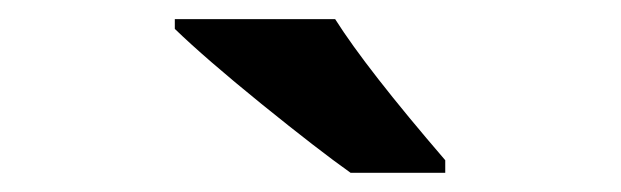

<svg xmlns="http://www.w3.org/2000/svg" viewBox="-20 -786 647 200"><path d="M162.1 -766.1H329.1Q361.8 -714.4 443.8 -619.1V-606H345.2Q311.5 -629.9 252.4 -677.7Q193.4 -725.6 162.1 -755.9Z"/></svg>

Font: OpenSansHebrew-Bold
Style: Bold
Weight: 700
Foundry: Ascender Corporation, Yanek Iontef
Version: Version 2.001;PS 002.001;hotconv 1.0.70;makeotf.lib2.5.58329